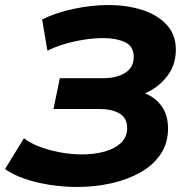

<svg xmlns="http://www.w3.org/2000/svg" viewBox="-66 -730 740 761"><path d="M240 11Q185 11 130.5 2.5Q76 -6 30 -22Q-16 -38 -46 -60L29 -182Q53 -163 91 -148.5Q129 -134 173 -126Q217 -118 260 -118Q307 -118 347.5 -129Q388 -140 413 -163Q438 -186 438 -223Q438 -262 408 -280Q378 -298 327 -298H146L171 -420H341Q397 -420 430.5 -441.5Q464 -463 464 -504Q464 -547 429 -563Q394 -579 344 -579Q306 -579 265.5 -572.5Q225 -566 187 -554.5Q149 -543 122 -529L101 -653Q156 -680 226.5 -695Q297 -710 363 -710Q436 -710 496.5 -691Q557 -672 594 -632.5Q631 -593 631 -533Q631 -473 596.5 -428Q562 -383 509 -360Q551 -343 575.5 -308Q600 -273 600 -221Q600 -162 570 -118Q540 -74 488.5 -45.5Q437 -17 373 -3Q309 11 240 11Z"/></svg>

Font: Montserrat
Style: Bold Italic
Weight: 700
Italic angle: -11.3°
Designer: Julieta Ulanovsky
Foundry: Julieta Ulanovsky
Version: Version 9.000; ttfautohint (v1.8.4.7-5d5b)